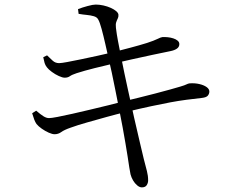

<svg xmlns="http://www.w3.org/2000/svg" viewBox="-20 -778 1040 840"><path d="M321.3 -738.1Q340.2 -745.5 363.5 -751.7Q386.8 -758 398.7 -758Q415.3 -758 432.5 -754.1Q449.8 -750.2 464.6 -743.6Q479.4 -736.9 488.6 -729Q497.7 -721 498.2 -713.2Q498.8 -703.9 495.1 -696.9Q491.4 -689.8 488.4 -680.8Q485.4 -671.8 487.2 -656.2Q490.8 -626.5 496.1 -599.1Q501.4 -571.7 510.6 -524.8Q524.1 -456.8 538.9 -389.6Q553.7 -322.4 567 -262.3Q580.4 -202.1 591.7 -155.7Q602.9 -109.3 608.9 -83.1Q617.4 -49.9 622.8 -29.5Q628.1 -9.1 628.1 11.5Q628.1 22.1 622.1 31.8Q616.1 41.6 600.8 41.8Q590.6 41.8 580.2 33Q569.7 24.3 562.1 11.2Q554.6 -1.8 551.1 -15Q549.1 -23.6 545.7 -44.9Q542.2 -66.1 538.2 -94.3Q534.2 -122.5 529 -150.3Q524.4 -179.7 516.9 -219.1Q509.4 -258.5 501 -301.6Q492.6 -344.7 484.3 -385.7Q476 -426.7 469 -460.4Q462 -494.2 457 -513.8Q449.2 -548.1 440.9 -584.9Q432.6 -621.7 424.6 -651.2Q416.6 -680.6 409.8 -692.5Q404.6 -702.9 390.6 -707Q376.5 -711.1 359.3 -712.7Q342 -714.3 323.9 -717.5ZM169.2 -527.6 185.9 -535.8Q198.8 -523.4 210.4 -512.6Q222 -501.8 238.6 -501.8Q248.2 -501.8 274 -506.6Q299.7 -511.4 334.2 -518.5Q368.6 -525.7 405.4 -533.7Q442.3 -541.7 472.9 -549.1Q514 -559.8 552.2 -569.8Q590.3 -579.9 623.2 -590.1Q654.8 -600.5 669.1 -607.7Q683.4 -614.9 690.2 -615.7Q701 -616.4 714 -615.1Q727 -613.8 738.3 -610.1Q749.6 -606.5 757.1 -600.2Q764.6 -593.9 764.6 -585.1Q764.6 -572.8 754.2 -565.4Q743.8 -557.9 725.4 -554.3Q693.1 -548.1 647.5 -538.1Q602 -528.1 558 -518.6Q514.1 -509.1 485.9 -502.1Q439.2 -491.3 394.2 -480Q349.1 -468.7 315.2 -457.8Q294.5 -451 285.7 -444.6Q276.8 -438.1 263 -438.1Q253.3 -438.1 237.4 -445.4Q221.5 -452.6 206.9 -463.4Q192.2 -474.2 185.2 -483.5Q178 -492.8 175.1 -502.5Q172.2 -512.2 169.2 -527.6ZM120.7 -282.5 138.3 -293.8Q157.6 -277.1 170.4 -269.2Q183.2 -261.3 194.5 -261.3Q204.5 -261.3 231.8 -266.5Q259.1 -271.7 296.7 -280.2Q334.3 -288.6 375.7 -298.6Q417.1 -308.6 455.3 -317.8Q493.4 -326.9 520.7 -334.5Q549.8 -341.4 586.4 -350.5Q623 -359.6 659.6 -369Q696.1 -378.4 725 -386.6Q753.9 -394.8 768.2 -399Q789.2 -405.2 796 -408.9Q802.8 -412.5 809.8 -413.3Q832.6 -414.9 852.1 -410.3Q871.7 -405.8 883.8 -397.2Q895.9 -388.6 895.9 -377.5Q895.9 -368.2 889.7 -360.1Q883.6 -352 864.2 -349.7Q827.9 -345.7 795.1 -341.4Q762.2 -337.1 725.5 -330.3Q688.9 -323.5 641.7 -313.4Q594.5 -303.3 529.5 -287.7Q493.5 -279.3 448.7 -266.9Q403.8 -254.4 361 -242.3Q318.2 -230.2 288.5 -219.3Q260.9 -209.7 248.1 -200.3Q235.3 -190.9 219.2 -190.7Q208.8 -190.7 193.2 -197.6Q177.5 -204.6 162.9 -214.9Q148.2 -225.2 139.8 -235.4Q134.4 -243.1 129.9 -254.6Q125.4 -266.2 120.7 -282.5Z"/></svg>

Font: Noto Serif HK
Style: Regular
Weight: 200
Designer: Ryoko NISHIZUKA 西塚涼子 (kana & ideographs); Frank Grießhammer (Latin, Greek & Cyrillic); Wenlong ZHANG 张文龙 (bopomofo); San
Foundry: Adobe
Version: Version 2.001;hotconv 1.1.0;makeotfexe 2.6.0